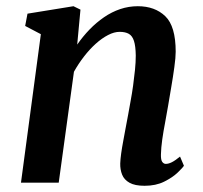

<svg xmlns="http://www.w3.org/2000/svg" viewBox="-20 -588 654 618"><path d="M228.5 -444.5Q246.5 -470.5 268.2 -493Q290 -515.5 314.8 -532.5Q339.5 -549.5 367 -558.8Q394.5 -568 423.5 -568Q478.5 -568 512 -535.8Q545.5 -503.5 545.5 -421.5Q545.5 -403 541.2 -372Q537 -341 531.2 -307.5Q525.5 -274 521 -247Q517 -222 511.5 -193.8Q506 -165.5 502.2 -138.8Q498.5 -112 498 -91Q497.5 -73.5 502.2 -67Q507 -60.5 513.5 -60.5Q522.5 -60.5 533 -65.8Q543.5 -71 559.5 -84L572 -54.5Q568 -48 551.5 -32.2Q535 -16.5 508.2 -3.2Q481.5 10 445.5 10Q414 10 396.8 0.2Q379.5 -9.5 373 -26Q366.5 -42.5 367 -62Q367.5 -75.5 370 -93.8Q372.5 -112 376.5 -133.2Q380.5 -154.5 384.5 -176.5Q388.5 -198.5 392.5 -219Q396 -239.5 400.5 -263.5Q405 -287.5 408.5 -313Q412 -338.5 414.5 -363.2Q417 -388 417 -409.5Q416.5 -440 411.2 -456.2Q406 -472.5 394.8 -479Q383.5 -485.5 365 -485.5Q347.5 -485.5 327.8 -475.2Q308 -465 288.2 -447.2Q268.5 -429.5 250.5 -406.2Q232.5 -383 218 -357L169 0H47.5L111.5 -478L61 -504.5L68.5 -544L216.5 -568L239 -557Z"/></svg>

Font: Merriweather SemiBold
Style: Italic
Weight: 600
Italic angle: -7.8°
Version: Version 2.101